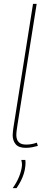

<svg xmlns="http://www.w3.org/2000/svg" viewBox="-20 -760 247 1000"><path d="M152 -740H171L71 -110Q69 -96 67 -82Q65 -68 65 -55Q65 -43 69.5 -32Q74 -21 85 -14Q96 -7 117 -7Q131 -7 144.5 -9.5Q158 -12 172 -17L177 0Q163 4 147 7Q131 10 114 10Q77 10 61.5 -9Q46 -28 46 -56Q46 -66 47.5 -77Q49 -88 50 -96ZM91 73H112Q113 82 113 89.5Q113 97 112 105Q110 125 104 144.5Q98 164 88.5 182.5Q79 201 66 220H46Q68 189 79.5 160Q91 131 94 106Q95 97 94 88.5Q93 80 91 73Z"/></svg>

Font: Georama ExtraCondensed Thin Thin
Style: Italic
Weight: 250
Italic angle: -9°
Version: Version 1.001